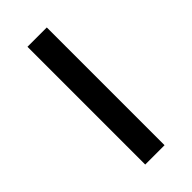

<svg xmlns="http://www.w3.org/2000/svg" viewBox="-180 -577 618 618"><g transform="rotate(-45 129.0 -268.0)"><path d="M173 0H85V-536H173Z"/></g></svg>

Font: Noto Sans Thai
Style: Regular
Weight: 400
Designer: Monotype Design Team
Foundry: Monotype Imaging Inc.
Version: Version 2.001